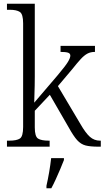

<svg xmlns="http://www.w3.org/2000/svg" viewBox="-20 -780 556 1021"><path d="M17 0V-32H29Q69 -32 86 -43.5Q103 -55 103 -105V-656Q103 -705 85.5 -716.5Q68 -728 32 -728H17V-760H165V-374Q165 -354 164.5 -325.5Q164 -297 163 -271.5Q162 -246 162 -234L285 -378Q328 -429 341 -450.5Q354 -472 354 -484Q354 -496 341.5 -500Q329 -504 302 -504V-536H485V-504Q462 -504 445 -495Q428 -486 409.5 -466Q391 -446 364 -412L288 -322L408 -120Q435 -73 458 -52.5Q481 -32 512 -32H516V0H504Q460 0 435 -6.5Q410 -13 390.5 -34.5Q371 -56 345 -103L245 -276L165 -191V-102Q165 -54 182.5 -43Q200 -32 239 -32H244V0ZM227 208Q235 173 241.5 135Q248 97 252 61H320V71Q312 92 300.5 119Q289 146 276.5 173.5Q264 201 253 221H227Z"/></svg>

Font: Noto Serif Armenian SemiCondensed Light
Style: Regular
Weight: 300
Width: 4
Designer: Monotype Design Team
Foundry: Monotype Imaging Inc.
Version: Version 2.008; ttfautohint (v1.8.4.7-5d5b)